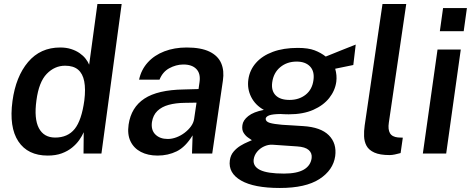

<svg xmlns="http://www.w3.org/2000/svg" viewBox="-20 -763 2344 954"><path d="M217 10Q118 10 71.2 -60.5Q24.5 -131 42 -261Q58.5 -382.5 119.5 -454.8Q180.5 -527 279 -527Q309.5 -527 333.5 -519.2Q357.5 -511.5 375.5 -499Q393.5 -486.5 405.2 -471.5Q417 -456.5 423 -441.5L464 -743H584.5L484 0H395L396 -106Q388 -87.5 373.8 -67.2Q359.5 -47 338 -29.5Q316.5 -12 286.8 -1Q257 10 217 10ZM254 -79.5Q316.5 -79.5 351 -122.2Q385.5 -165 399 -264Q406 -320.5 398.5 -359Q391 -397.5 367.8 -417Q344.5 -436.5 303.5 -436.5Q251.5 -436.5 212.2 -396Q173 -355.5 161 -264Q148.5 -173 173.2 -126.2Q198 -79.5 254 -79.5Z M763 10Q715 10 680 -8.2Q645 -26.5 628.5 -60.8Q612 -95 619 -144Q631.5 -229.5 697.5 -273Q763.5 -316.5 893.5 -318.5L966.5 -320.5L971.5 -355.5Q977.5 -398 955.2 -420.5Q933 -443 889.5 -442.5Q854.5 -442 821.2 -424Q788 -406 772.5 -367H671Q681.5 -416.5 714 -452.5Q746.5 -488.5 796.5 -507.8Q846.5 -527 907.5 -527Q978.5 -527 1020.8 -506.5Q1063 -486 1079 -449Q1095 -412 1087.5 -362.5L1034.5 0H934L937 -90.5Q901.5 -32.5 858.2 -11.2Q815 10 763 10ZM813.5 -72.5Q835 -72.5 856.8 -80.8Q878.5 -89 897.2 -103.2Q916 -117.5 928.8 -135Q941.5 -152.5 944.5 -171.5L956.5 -253L897 -252Q853 -251.5 818.2 -242Q783.5 -232.5 762 -211.8Q740.5 -191 735 -156.5Q729.5 -117 752 -94.8Q774.5 -72.5 813.5 -72.5Z M1370.5 171Q1242 171 1177.8 134Q1113.5 97 1122 34Q1125.5 8 1140.8 -9.8Q1156 -27.5 1175 -39Q1194 -50.5 1210 -57Q1226 -63.5 1231.5 -66.5Q1225 -71 1212.5 -79.5Q1200 -88 1190.5 -103Q1181 -118 1184.5 -141.5Q1187.5 -165.5 1213.5 -186.2Q1239.5 -207 1291 -217Q1248.5 -240.5 1228 -281.2Q1207.5 -322 1214 -368Q1220.5 -415 1251.8 -450.5Q1283 -486 1335.8 -505.5Q1388.5 -525 1459.5 -525Q1511.5 -525 1543 -513Q1574.5 -501 1598.5 -482Q1610 -486.5 1629 -494.2Q1648 -502 1670 -510.8Q1692 -519.5 1712.8 -527.8Q1733.5 -536 1747.5 -541.5L1735.5 -440L1645.5 -421.5Q1655 -388.5 1651 -357Q1645 -313 1616 -276.2Q1587 -239.5 1536.5 -217.2Q1486 -195 1414.5 -195Q1405 -195 1392.2 -195.5Q1379.5 -196 1373.5 -196.5Q1334 -196 1317.5 -189.8Q1301 -183.5 1300 -172.5Q1300.5 -158.5 1320.5 -152.5Q1340.5 -146.5 1381.5 -143Q1400.5 -141.5 1427.8 -140.2Q1455 -139 1486.5 -136.5Q1574 -131 1614 -90.8Q1654 -50.5 1645.5 13Q1635.5 82.5 1567 126.8Q1498.5 171 1370.5 171ZM1391 99.5Q1455.5 99.5 1489.5 79.8Q1523.5 60 1528.5 22.5Q1531.5 -2 1514 -17.5Q1496.5 -33 1456.5 -35.5L1333 -44Q1312.5 -45 1292 -35.5Q1271.5 -26 1257.5 -9Q1243.5 8 1240.5 29Q1236 63.5 1272.2 81.5Q1308.5 99.5 1391 99.5ZM1418.5 -266.5Q1466 -266.5 1498.8 -292.5Q1531.5 -318.5 1537.5 -365Q1543.5 -408.5 1520.5 -432.8Q1497.5 -457 1454 -457Q1406 -457 1372.5 -429.2Q1339 -401.5 1332.5 -353.5Q1327 -312.5 1349.5 -289.5Q1372 -266.5 1418.5 -266.5Z M1916 7.5Q1867.5 7.5 1840 -5Q1812.5 -17.5 1801.2 -38.5Q1790 -59.5 1789 -85.8Q1788 -112 1792 -139.5L1880.5 -743H1998.5L1912 -153.5Q1907 -120 1917.5 -101.5Q1928 -83 1957.5 -80L1981.5 -79L1970.5 -2.5Q1956.5 1.5 1942 4.5Q1927.5 7.5 1916 7.5Z M2081 0 2154 -517H2269.5L2197 0ZM2165.5 -608 2181.5 -723H2300L2284 -608Z"/></svg>

Font: Public Sans Thin SemiBold
Style: Italic
Weight: 600
Italic angle: -8°
Version: Version 2.001